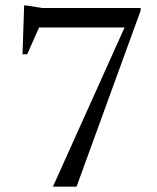

<svg xmlns="http://www.w3.org/2000/svg" viewBox="-20 -700 590 720"><path d="M111.5 -597 132.5 -610.5 82 -496.5H64.5L70.5 -679.5H78.5L138 -670H507.5V-660.5L267 0H178.5L453 -610L459.5 -597Z"/></svg>

Font: Newsreader Text
Style: Regular
Weight: 400
Designer: Hugues Gentile
Foundry: Production Type
Version: Version 1.001